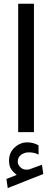

<svg xmlns="http://www.w3.org/2000/svg" viewBox="-20 -692 272 1005"><path d="M67.4 223.6Q50.8 210.9 39.1 194.3Q27.3 177.7 27.3 148.9Q27.3 106.9 56.4 80.1Q85.4 53.2 122.6 53.2Q154.8 53.2 181.6 68.8L182.1 117.2Q167 109.4 153.8 107.4Q140.6 105.5 129.4 105.5Q108.4 105.5 90.6 118.2Q72.8 130.9 72.8 155.3Q73.2 170.4 88.1 184.8Q103 199.2 130.4 195.3Q131.3 195.3 132.6 194.8Q133.8 194.3 135.3 193.8L199.7 170.4L206.5 218.8L20.5 292.5L13.7 244.6ZM157.7 -672.4V-0.5H75.2V-672.4Z"/></svg>

Font: Vazirmatn UI NL
Style: Regular
Weight: 400
Designer: Saber Rastikerdar
Foundry: Saber Rastikerdar
Version: Version 33.003